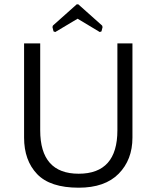

<svg xmlns="http://www.w3.org/2000/svg" viewBox="-20 -862 728 893"><path d="M337 -842H344L455 -743L457 -736L452 -716L444 -713L341 -775L237 -713L229 -716L224 -736L226 -743ZM167 -660V-256Q167 -54 346 -54Q526 -54 526 -256V-660H596V-222Q596 -119 532 -54Q468 11 346 11Q213 11 152.5 -52.5Q92 -116 92 -222V-660Z"/></svg>

Font: Quattrocento Sans
Style: Regular
Weight: 400
Designer: Pablo Impallari
Foundry: Pablo Impallari, Igino Marini, Brenda Gallo
Version: Version 2.000